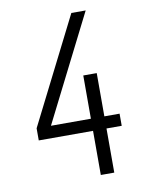

<svg xmlns="http://www.w3.org/2000/svg" viewBox="-83 -796 666 857"><g transform="rotate(-10 250.0 -367.5)"><path d="M304 0V-200H58V-255L300 -735H365L123 -255H304V-451H365V-255H434V-200H365V0Z"/></g></svg>

Font: Iosevka Fixed Light
Style: Regular
Weight: 300
Monospace: yes
Designer: Belleve Invis
Foundry: Belleve Invis
Version: Version 32.3.0